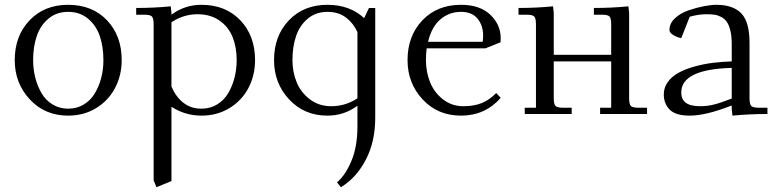

<svg xmlns="http://www.w3.org/2000/svg" viewBox="-20 -472 3216 795"><path d="M41 -223.1Q41 -323.2 102.3 -387.7Q163.6 -452.1 262.2 -452.1Q361.8 -452.1 422.9 -388.2Q483.9 -324.2 483.9 -223.1Q483.9 -160.2 456.5 -107.9Q429.2 -55.7 378.2 -24.4Q327.1 6.8 262.2 6.8Q166 6.8 103.5 -60.3Q41 -127.4 41 -223.1ZM117.2 -223.1Q117.2 -185.1 126.2 -149.9Q135.3 -114.7 152.3 -85.7Q169.4 -56.6 198 -39.3Q226.6 -22 262.2 -22Q298.3 -22 326.9 -39.3Q355.5 -56.6 372.8 -85.7Q390.1 -114.7 399.2 -149.9Q408.2 -185.1 408.2 -223.1Q408.2 -278.8 393.1 -323Q377.9 -367.2 344.2 -395Q310.5 -422.9 262.2 -422.9Q214.4 -422.9 180.9 -395Q147.5 -367.2 132.3 -323Q117.2 -278.8 117.2 -223.1Z M543.9 -411.1V-439Q616.7 -439 687 -445.8L689.9 -418V-411.1Q745.1 -452.1 814 -452.1Q913.6 -452.1 974.9 -388.2Q1036.1 -324.2 1036.1 -223.1Q1036.1 -160.2 1008.8 -107.9Q981.4 -55.7 930.2 -24.4Q878.9 6.8 814 6.8Q747.1 6.8 689.9 -29.8V277.8L627.9 303.2L616.2 274.9V-371.1Q616.2 -396 609.1 -403.6Q602.1 -411.1 577.1 -411.1ZM689.9 -113.8Q707.5 -71.8 738.8 -46.9Q770 -22 814 -22Q850.1 -22 878.7 -39.3Q907.2 -56.6 924.6 -85.7Q941.9 -114.7 950.9 -149.9Q960 -185.1 960 -223.1Q960 -276.9 942.9 -319.1Q925.8 -361.3 888.4 -387.2Q851.1 -413.1 797.9 -413.1Q740.2 -413.1 689.9 -379.9Z M1114.7 -223.1Q1114.7 -323.2 1176 -387.7Q1237.3 -452.1 1335.9 -452.1Q1428.2 -452.1 1487.8 -397L1507.8 -439H1533.7V16.1Q1533.7 115.2 1494.4 189.9Q1455.1 264.6 1391.6 303.2L1375.5 283.2Q1411.1 252.4 1435.5 193.4Q1460 134.3 1460 51.8V-34.2Q1404.8 6.8 1335.9 6.8Q1239.7 6.8 1177.2 -60.3Q1114.7 -127.4 1114.7 -223.1ZM1190.9 -223.1Q1190.9 -174.8 1208 -132.3Q1225.1 -89.8 1262.7 -61Q1300.3 -32.2 1351.6 -32.2Q1410.6 -32.2 1460 -64.9V-338.9Q1443.8 -375.5 1412.8 -399.2Q1381.8 -422.9 1335.9 -422.9Q1288.1 -422.9 1254.6 -395Q1221.2 -367.2 1206.1 -323Q1190.9 -278.8 1190.9 -223.1Z M1667.5 -223.1Q1667.5 -323.2 1728.8 -387.7Q1790 -452.1 1888.7 -452.1Q1967.3 -452.1 2010.3 -410.9Q2053.2 -369.6 2053.2 -314Q2053.2 -302.7 2052.2 -296.9L1990.2 -272H1746.6Q1743.7 -247.6 1743.7 -223.1Q1743.7 -173.3 1761.2 -130.6Q1778.8 -87.9 1814.9 -60.1Q1851.1 -32.2 1898.4 -32.2Q1942.9 -32.2 1975.1 -45.4Q2007.3 -58.6 2034.7 -86.9L2053.2 -66.9Q1988.8 6.8 1888.7 6.8Q1792.5 6.8 1730 -60.3Q1667.5 -127.4 1667.5 -223.1ZM1752.4 -298.8H1978.5Q1980.5 -312.5 1980.5 -324.2Q1980.5 -365.7 1957.8 -394.3Q1935.1 -422.9 1888.7 -422.9Q1839.8 -422.9 1803.5 -391.8Q1767.1 -360.8 1752.4 -298.8Z M2127 -411.1V-439Q2199.7 -439 2270 -445.8L2272.9 -418V-245.1H2510.7V-371.1Q2510.7 -396.5 2503.7 -403.8Q2496.6 -411.1 2472.2 -411.1H2439V-439Q2512.2 -439 2582 -445.8L2585 -418V-65.9Q2585 -41 2592 -33.4Q2599.1 -25.9 2624 -25.9H2659.2V0H2464.8V-25.9H2510.7V-217.8H2272.9V-65.9Q2272.9 -41 2280 -33.4Q2287.1 -25.9 2312 -25.9H2347.2V0H2152.8V-25.9H2199.2V-371.1Q2199.2 -396 2192.1 -403.6Q2185.1 -411.1 2160.2 -411.1Z M2728.5 -81.1Q2728.5 -109.9 2745.6 -133.1Q2762.7 -156.2 2790.3 -171.1Q2817.9 -186 2855.5 -196.5Q2893.1 -207 2930.9 -211.7Q2968.8 -216.3 3009.8 -217.8V-290Q3009.8 -322.3 3004.2 -345.2Q2998.5 -368.2 2989.7 -381.1Q2981 -394 2966.6 -401.6Q2952.1 -409.2 2938.5 -411.1Q2924.8 -413.1 2905.8 -413.1Q2872.6 -413.1 2835.9 -402.8L2800.8 -314Q2781.7 -317.9 2766.8 -327.4Q2752 -336.9 2752 -348.1Q2752 -375.5 2775.4 -397Q2798.8 -418.5 2832.3 -429.7Q2865.7 -440.9 2895.5 -446.5Q2925.3 -452.1 2945.8 -452.1Q3015.6 -452.1 3049.6 -416.5Q3083.5 -380.9 3083.5 -294.9V-65.9Q3083.5 -41 3090.6 -33.4Q3097.7 -25.9 3122.6 -25.9H3157.7V0Q3082.5 0 3012.7 6.8L3009.8 -21V-35.2Q2902.8 6.8 2835.9 6.8Q2777.3 6.8 2752.9 -18.1Q2728.5 -43 2728.5 -81.1ZM2800.8 -88.9Q2800.8 -61 2819.6 -46.6Q2838.4 -32.2 2879.9 -32.2Q2907.2 -32.2 2934.8 -38.8Q2962.4 -45.4 3009.8 -64V-190.9Q2800.8 -185.1 2800.8 -88.9Z"/></svg>

Font: Dihjauti S
Style: Regular
Weight: 400
Designer: T. Christopher White
Version: Version 3.0.0